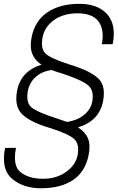

<svg xmlns="http://www.w3.org/2000/svg" viewBox="-26 -741 614 1002"><path d="M188 241.5Q95 241.5 36.5 191.5Q-5.5 155.5 -5.5 87Q-5.5 61 0.5 31L57.5 30.5Q51.5 59.5 52 82Q52 133.5 80.5 157Q122.5 191.5 198 192Q268 192 317.5 157Q382 112.5 382 39Q382 5 363 -14Q335.5 -40.5 240 -71.5Q134 -102 91 -143.5Q59.5 -174 59 -226Q59 -246 63.5 -269Q83.5 -370 190.5 -403.5Q134.5 -441 134.5 -504Q134.5 -523.5 139 -547Q156 -632.5 221.5 -676.8Q287 -721 388.5 -721Q485 -721 533.5 -666.5Q567.5 -627.5 568 -565.5Q568 -540 562 -510.5H505.5Q510 -534 510 -554.5Q510 -598.5 488.5 -628.5Q456.5 -671.5 379 -671.5Q305.5 -671.5 256 -636.5Q193 -591.5 193 -513.5Q193 -480 210.5 -462.5Q236.5 -436.5 336.5 -404.5Q444.5 -372 486.5 -332Q516.5 -303.5 516 -253.5Q516 -233.5 511.5 -210.5Q490 -108.5 381 -76.5Q419 -52 433 -19Q441 0 441 25.5Q441 45 436.5 68Q419 156 354.5 198.8Q290 241.5 188 241.5ZM324 -104.5Q375.5 -112 411 -140Q458 -177 458 -237.5Q458 -273.5 436 -294Q405.5 -321.5 303 -356L297 -358Q271.5 -364.5 243 -376Q192.5 -368 161 -340Q116.5 -301 116.5 -235Q116.5 -201 135.5 -183Q163.5 -157 271.5 -122.5Z"/></svg>

Font: Roberto Sans Light
Style: Italic
Weight: 300
Italic angle: -11°
Designer: Google
Version: Version 1.00;June 11, 2020;FontCreator 12.0.0.2522 64-bit; t